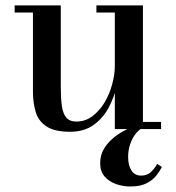

<svg xmlns="http://www.w3.org/2000/svg" viewBox="-20 -480 653 714"><path d="M240.5 10Q183 10 153 -9.8Q123 -29.5 112.8 -63.5Q102.5 -97.5 102.5 -141V-433.5H34.5V-460H206V-157Q206 -115 210 -86.2Q214 -57.5 226.5 -42.8Q239 -28 264 -28Q297 -28 323.5 -47.8Q350 -67.5 368.8 -99Q387.5 -130.5 397.2 -166.8Q407 -203 407 -235.5L423 -237Q423 -203.5 414 -161.2Q405 -119 384.2 -80Q363.5 -41 328.2 -15.5Q293 10 240.5 10ZM407 0V-433.5H338.5V-460H511.5V-26.5H579V0ZM464.5 213.5Q437 213.5 411.5 204.5Q386 195.5 369.2 176.5Q352.5 157.5 352.5 127.5Q352.5 97.5 366.2 74Q380 50.5 402.5 32.2Q425 14 451.2 1.2Q477.5 -11.5 502 -19.5L509.5 -4.5Q495.5 3 483.5 18.8Q471.5 34.5 464 56.2Q456.5 78 456.5 104Q456.5 135 468.8 154Q481 173 505 173Q527 173 541 160Q555 147 564.5 129.5L582 141Q575 155 562 172Q549 189 525.8 201.2Q502.5 213.5 464.5 213.5Z"/></svg>

Font: Bodoni Moda SC 9pt Medium
Style: Regular
Weight: 500
Designer: Owen Earl
Foundry: indestructible type
Version: Version 2.005